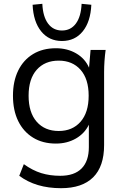

<svg xmlns="http://www.w3.org/2000/svg" viewBox="-20 -764 643 1007"><path d="M48 0ZM300 223Q168 223 81 158L105 97Q151 130 196.5 144Q242 158 296 158Q370 158 408 119.5Q446 81 446 8V-110Q424 -64 378 -37.5Q332 -11 273 -11Q204 -11 153.5 -42Q103 -73 75.5 -129Q48 -185 48 -262Q48 -338 75.5 -394Q103 -450 153.5 -480.5Q204 -511 273 -511Q333 -511 379.5 -484Q426 -457 447 -409L455 -502H534Q530 -473 528 -443.5Q526 -414 526 -386V-3Q526 109 468.5 166Q411 223 300 223ZM288 -77Q360 -77 402.5 -125.5Q445 -174 445 -262Q445 -350 402.5 -398Q360 -446 288 -446Q215 -446 172.5 -398Q130 -350 130 -262Q130 -174 172.5 -125.5Q215 -77 288 -77ZM305 -549Q237 -549 196 -599.5Q155 -650 151 -739L202 -744Q205 -677 232 -640.5Q259 -604 305 -604Q351 -604 378 -640.5Q405 -677 408 -744L459 -739Q455 -650 414 -599.5Q373 -549 305 -549Z"/></svg>

Font: Winston
Style: Regular
Weight: 400
Designer: Original fonts by Vernon Adams / Changes by Cristiano Sobral
Foundry: Original fonts by Vernon Adams / Changes by Cristiano Sobral
Version: Version 2.503;July 17, 2020;FontCreator 13.0.0.2655 64-bit